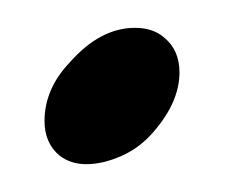

<svg xmlns="http://www.w3.org/2000/svg" viewBox="-20 -245 172 138"><path d="M42 -127Q31 -127 23 -133Q12 -142 12 -158Q12 -181 30 -200Q52 -225 77 -225Q90 -225 98 -218Q109 -209 109 -193Q109 -172 91 -151Q81 -139 67.5 -133Q54 -127 42 -127Z"/></svg>

Font: Arizonia
Style: Regular
Weight: 400
Designer: Robert E. Leuschke
Foundry: Robert E. Leuschke
Version: Version 1.010; ttfautohint (v1.8.4.7-5d5b)